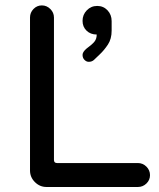

<svg xmlns="http://www.w3.org/2000/svg" viewBox="-20 -708 602 728"><path d="M93.8 -61.5V-641.6Q93.8 -660.2 106.9 -673.8Q120.1 -687.5 138.7 -687.5Q157.2 -687.5 170.9 -673.8Q184.6 -660.2 184.6 -641.6V-101.6Q184.6 -89.8 196.3 -89.8H502.9Q521.5 -89.8 535.2 -76.2Q548.8 -62.5 548.8 -43.9Q548.8 -25.4 535.2 -12.2Q521.5 1 502.9 1H156.2Q130.9 1 112.3 -17.6Q93.8 -36.1 93.8 -61.5ZM293 -500Q293 -510.7 307.6 -523.4Q329.1 -539.1 337.9 -549.8Q346.7 -560.5 346.7 -577.1Q323.2 -577.1 308.1 -591.8Q293 -606.4 293 -628.9Q293 -652.3 309.1 -668.9Q325.2 -685.5 348.6 -685.5Q372.1 -685.5 387.7 -668.9Q403.3 -652.3 403.3 -627.9V-591.8Q403.3 -560.5 389.2 -539.1Q375 -517.6 358.4 -502Q341.8 -486.3 335.9 -480.5Q328.1 -473.6 316.4 -473.6Q307.6 -473.6 300.3 -481Q293 -488.3 293 -500Z"/></svg>

Font: jf-openhuninn-1.0
Style: Regular
Weight: 400
Designer: [Kosugi Maru]
      Designed by Motoya company      

      [Varela Round]
      Joe Prince(Latin component); Avraham Co
Foundry: justfont CO.,LTD.
Version: 1.0